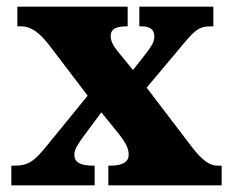

<svg xmlns="http://www.w3.org/2000/svg" viewBox="-20 -556 693 576"><path d="M14 0H264V-59H260C219 -59 203 -70 203 -92C203 -107 213 -122 224 -138L284 -219L331 -161C362 -123 366 -107 366 -92C366 -70 348 -59 310 -59H305V0H645V-59H633C609 -59 587 -75 558 -112L420 -293L519 -411C561 -462 575 -477 611 -477H620V-536H398V-477H402C428 -477 443 -470 443 -446C443 -428 431 -413 416 -393L379 -346L333 -402C318 -421 312 -434 312 -448C312 -464 321 -477 359 -477H363V-536H32V-477H44C72 -477 97 -459 125 -424L243 -269L124 -123C85 -75 68 -59 23 -59H14Z"/></svg>

Font: Noto Serif Bengali SemiCondensed Black
Style: Regular
Weight: 900
Width: 4
Designer: Juan Bruce, Universal Thirst, Indian Type Foundry and the Monotype Design Team.
Foundry: Monotype Imaging Inc.
Version: Version 2.003